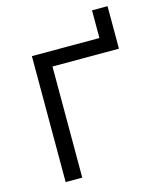

<svg xmlns="http://www.w3.org/2000/svg" viewBox="-125 -949 862 1038"><g transform="rotate(-15 305.5 -430.0)"><path d="M112 0V-705H490V-860H577V-622H205V0Z"/></g></svg>

Font: Nunito Sans 6pt
Style: Regular
Weight: 400
Version: Version 3.101;gftools[0.9.27]